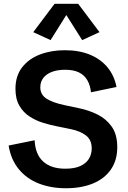

<svg xmlns="http://www.w3.org/2000/svg" viewBox="-20 -980 675 1012"><path d="M327.6 12.2Q248 12.2 184.1 -12.9Q120.1 -38.1 78.9 -88.4Q37.6 -138.7 25.4 -212.9L162.6 -240.7Q166 -166.5 207.5 -128.7Q249 -90.8 324.2 -90.8Q372.6 -90.8 403.1 -104.7Q433.6 -118.7 448.5 -142.8Q463.4 -167 463.4 -197.8Q463.4 -242.7 433.3 -265.9Q403.3 -289.1 353.5 -299.3L274.4 -315.4Q242.2 -321.8 205.3 -333.3Q168.5 -344.7 135.7 -366Q103 -387.2 82.3 -422.6Q61.5 -458 61.5 -511.7Q61.5 -580.1 96.7 -625.2Q131.8 -670.4 190.9 -692.9Q250 -715.3 321.3 -715.3Q396 -715.3 452.6 -692.4Q509.3 -669.4 545.7 -626.2Q582 -583 594.2 -521.5L459.5 -493.7Q455.6 -530.8 440.2 -557.4Q424.8 -584 396.5 -598.1Q368.2 -612.3 322.8 -612.3Q284.2 -612.3 254.9 -601.6Q225.6 -590.8 209 -570.1Q192.4 -549.3 192.4 -519.5Q192.4 -481.9 224.1 -460.7Q255.9 -439.5 317.9 -426.3L398.4 -409.2Q448.7 -398.9 494.4 -376.2Q540 -353.5 569.1 -312.3Q598.1 -271 598.1 -204.1Q598.1 -134.8 564.2 -86.2Q530.3 -37.6 469.5 -12.7Q408.7 12.2 327.6 12.2ZM246.6 -768.6 155.3 -810.5 267.6 -960H392.1L504.4 -810.5L413.1 -768.6L329.6 -900.9Z"/></svg>

Font: Schibsted Grotesk SemiBold
Style: Regular
Weight: 600
Designer: Bakken & Baeck AS, Henrik Kongsvoll
Foundry: Schibsted ASA
Version: Version 1.100;gftools[0.9.25]